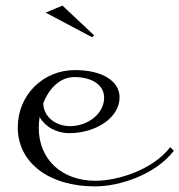

<svg xmlns="http://www.w3.org/2000/svg" viewBox="-20 -655 640 685"><path d="M43.4 -200.5C43.4 -73.4 156.3 10 319.1 10C405.6 10 533.7 -31 600.2 -117L587.4 -130C525.3 -49 399.6 -10 320.9 -10C202.1 -10 118.3 -84.6 118.3 -198.7C118.3 -212.1 119.5 -225.9 121.4 -237.8C140.4 -203.3 180 -180 227.7 -180C321.4 -180 406.6 -234.7 406.6 -307.5C406.6 -366.3 344.2 -405 247.4 -405C133.7 -405 43.4 -316 43.4 -200.5ZM134.4 -286.8C155.7 -341.8 196.1 -380 245.2 -380C310 -380 351.5 -350.8 351.5 -306.5C351.5 -249 293.1 -205 229.9 -205C175.9 -205 134.7 -241 134.4 -286.8ZM315.8 -529 202.8 -635 142.8 -610 308.8 -522Z"/></svg>

Font: Galberik
Style: Regular
Weight: 400
Designer: Gluk
Foundry: Gluk
Version: Version 0.50